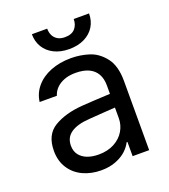

<svg xmlns="http://www.w3.org/2000/svg" viewBox="-133 -802 800 911"><g transform="rotate(-20 267.5 -347.0)"><path d="M251.4 -236.2Q191.6 -232.4 159 -210.5Q126.4 -188.5 126.4 -146.4Q126.4 -119.1 140.5 -100.3Q154.7 -81.5 179.6 -71.8Q204.4 -62.2 236.9 -62.2Q282.8 -62.2 316.5 -80.5Q350.1 -98.8 367.4 -128.5Q384.7 -158.1 384.7 -192V-357.7Q384.7 -391.6 371.2 -415.4Q357.7 -439.2 331 -451.7Q304.2 -464.1 264.5 -464.1Q232 -464.1 207.5 -454.8Q183 -445.4 167.1 -429.4Q151.2 -413.3 145 -392.3H58Q63.2 -434.7 91 -467.7Q118.8 -500.7 164.7 -519Q210.6 -537.3 268.6 -537.3Q314.2 -537.3 358.4 -523.5Q402.6 -509.7 435.4 -467.9Q468.2 -426.1 468.2 -349.4V0H384.7V-71.8H380.5Q370.5 -51.5 350.7 -32.6Q330.8 -13.8 298.3 -0.7Q265.9 12.4 223.1 12.4Q172.3 12.4 131 -6.9Q89.8 -26.2 66 -63.2Q42.1 -100.1 42.1 -150.6Q42.1 -232.4 98.4 -266.2Q154.7 -300.1 241 -306.6Q266.2 -308.4 298.9 -310.3Q331.5 -312.2 361.2 -313.5Q381.9 -314.9 390.2 -314.9L391.6 -245.9Q371.5 -244.8 328.2 -241.7Q284.9 -238.6 251.4 -236.2ZM276.9 -580.1Q233.8 -580.1 201.1 -596.3Q168.5 -612.6 150.9 -641.2Q133.3 -669.9 133.3 -707.2H210.6Q210.6 -688.5 217.5 -673.7Q224.4 -658.8 239.1 -649.5Q253.8 -640.2 276.9 -640.2Q311.1 -640.2 327.9 -659.2Q344.6 -678.2 344.6 -707.2H422Q422 -669.9 404.4 -641.2Q386.7 -612.6 353.8 -596.3Q320.8 -580.1 276.9 -580.1Z"/></g></svg>

Font: Pretendard Variable
Style: Regular
Weight: 400
Designer: Base glyphs from Inter by Rasmus Andersson; Hangul glyphs from Noto Sans CJK(Source Han Sans) by Jang Soo-young and Kang
Foundry: Kil Hyung-jin
Version: Version 1.100;FEAKit 1.0